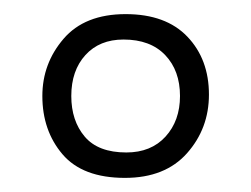

<svg xmlns="http://www.w3.org/2000/svg" viewBox="-20 -803 356 272"><path d="M157 -551Q97 -551 68.5 -584.5Q40 -618 40 -667Q40 -713 70 -748Q100 -783 158 -783Q215 -783 245.5 -751Q276 -719 276 -669Q276 -621 245 -586Q214 -551 157 -551ZM159 -587Q194 -587 214.5 -609.5Q235 -632 235 -667Q235 -703 214 -725Q193 -747 155 -747Q121 -747 101 -725Q81 -703 81 -667Q81 -632 100 -609.5Q119 -587 159 -587Z"/></svg>

Font: Literata 60pt Medium
Style: Regular
Weight: 500
Designer: Latin by Veronika Burian and Jose Scaglione. Greek by Irene Vlachou. Cyrillic by Vera Evstafieva.
Foundry: TypeTogether
Version: Version 3.103;gftools[0.9.29]